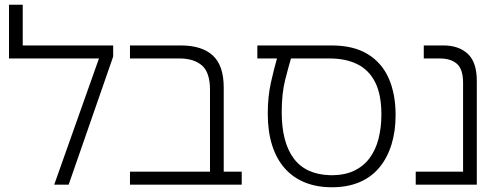

<svg xmlns="http://www.w3.org/2000/svg" viewBox="-20 -780 2117 811"><path d="M76 -588H458V-541L270 0H209L398 -533H18V-760H76Z M867 0V-401Q867 -474 833 -503.5Q799 -533 739 -533H529V-588H744Q833 -588 879 -545.5Q925 -503 925 -411V0ZM529 0V-55H1001V0Z M1382 11Q1318 11 1267.5 -9.5Q1217 -30 1182 -70Q1147 -110 1129 -168Q1111 -226 1111 -300Q1111 -372 1124.5 -432Q1138 -492 1150 -533H1067V-588H1381Q1473 -588 1533 -551.5Q1593 -515 1622 -449Q1651 -383 1651 -294Q1651 -225 1633.5 -169Q1616 -113 1582.5 -72.5Q1549 -32 1498.5 -10.5Q1448 11 1382 11ZM1374 -40Q1433 -39 1474 -58Q1515 -77 1541 -112Q1567 -147 1579 -194.5Q1591 -242 1591 -296Q1591 -380 1565 -432Q1539 -484 1490 -508.5Q1441 -533 1373 -533H1209Q1199 -499 1184.5 -442.5Q1170 -386 1170 -306Q1170 -179 1220.5 -111Q1271 -43 1374 -40Z M1736 0V-55H1936V-431Q1936 -487 1910.5 -510Q1885 -533 1838 -533H1770V-588H1853Q1918 -588 1956 -552.5Q1994 -517 1994 -438V0Z"/></svg>

Font: Noto Sans Hebrew Light
Style: Regular
Weight: 300
Designer: Monotype Design Team
Foundry: Monotype Imaging Inc.
Version: Version 2.003